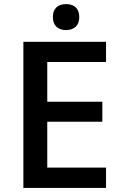

<svg xmlns="http://www.w3.org/2000/svg" viewBox="-20 -918 598 938"><path d="M498 0H94.2V-713.9H498V-615.2H210.9V-420.9H480V-323.2H210.9V-99.1H498ZM254.9 -881.3Q271.5 -897.9 302.7 -897.9Q334 -897.9 350.6 -881.3Q367.2 -865.2 367.2 -835Q367.2 -804.7 350.6 -788.1Q334 -771.5 302.7 -771Q271.5 -771.5 254.9 -788.1Q238.3 -804.7 238.3 -835Q238.3 -865.2 254.9 -881.3Z"/></svg>

Font: OpenSans-Semibold
Style: Regular
Weight: 600
Foundry: Ascender Corporation
Version: Version 1.10